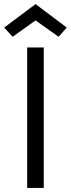

<svg xmlns="http://www.w3.org/2000/svg" viewBox="-38 -920 346 940"><path d="M0 0ZM176.2 0V-687.5H95V0ZM248.8 -740 136.2 -820 23.8 -740 -17.5 -785 136.2 -900 288.8 -785Z"/></svg>

Font: Cambay
Style: Regular
Weight: 400
Designer: Pooja Saxena
Foundry: Pooja Saxena
Version: Version 1.181;PS 001.181;hotconv 1.0.70;makeotf.lib2.5.58329